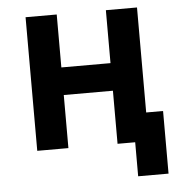

<svg xmlns="http://www.w3.org/2000/svg" viewBox="-49 -564 684 741"><g transform="rotate(-5 293.0 -193.5)"><path d="M456.5 131.8V0H388.2V-205.6H197.8V0H77.1V-517.6H197.8V-312.5H388.2V-517.6H508.8V-110.8H574.2V131.8Z"/></g></svg>

Font: Cascadia Mono PL SemiBold
Style: Regular
Weight: 600
Monospace: yes
Designer: Aaron Bell
Foundry: Saja Typeworks
Version: Version 2404.023; ttfautohint (v1.8.4)